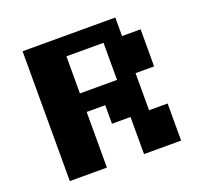

<svg xmlns="http://www.w3.org/2000/svg" viewBox="-145 -1045 1290 1216"><g transform="rotate(-20 500.0 -437.5)"><path d="M125 -875H750V-750H875V-500H750V-250H875V0H625V-250H500V-375H375V0H125ZM375 -750V-500H625V-750Z"/></g></svg>

Font: Dogica
Style: Bold
Weight: 700
Monospace: yes
Designer: Roberto Mocci
Version: Version 001.000